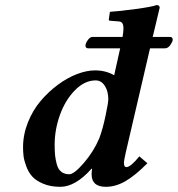

<svg xmlns="http://www.w3.org/2000/svg" viewBox="-20 -718 693 748"><path d="M401.9 -332Q401.9 -362.8 388.2 -383.8Q374.5 -404.8 353 -404.8Q309.6 -404.8 272 -366.5Q234.4 -328.1 213.6 -270.5Q192.9 -212.9 192.9 -153.8Q192.9 -129.4 194.6 -112.8Q196.3 -96.2 201.4 -77.4Q206.5 -58.6 218.8 -48.8Q231 -39.1 250 -39.1Q268.6 -39.1 306.9 -83.5Q345.2 -127.9 367.2 -180.2Q380.4 -215.8 391.1 -266.6Q401.9 -317.4 401.9 -332ZM457.5 -574.2Q460.9 -593.3 460.9 -606.9Q460.9 -622.6 455.8 -628.7Q450.7 -634.8 439.9 -634.8L409.2 -637.2Q403.8 -637.2 403.8 -642.1L408.2 -671.9Q445.8 -674.3 508.8 -682.9Q571.8 -691.4 589.8 -698.2Q602.1 -698.2 602.1 -688L577.1 -583L574.7 -574.2H642.1Q652.8 -574.2 652.8 -563Q652.8 -556.2 643.8 -543Q634.8 -529.8 623 -529.8H564.5L470.2 -125Q462.9 -93.3 462.9 -83Q462.9 -66.9 472.2 -66.9Q488.8 -66.9 522.9 -108.9L554.2 -82Q506.8 -34.2 468.8 -12.2Q430.7 9.8 392.1 9.8Q336.9 9.8 336.9 -39.1Q336.9 -50.3 338.9 -60.1L336.9 -61Q273.9 9.8 214.8 9.8Q176.8 9.8 148.4 -2.2Q120.1 -14.2 105.5 -30.5Q90.8 -46.9 82.3 -70.1Q73.7 -93.3 71.8 -109.6Q69.8 -126 69.8 -144Q69.8 -193.4 88.6 -240.7Q107.4 -288.1 137.7 -324Q168 -359.9 205.1 -387.5Q242.2 -415 280 -429.4Q317.9 -443.8 350.1 -443.8Q392.1 -443.8 424.8 -424.8L448.2 -529.8H323.2Q313 -529.8 313 -541Q313 -548.8 321.8 -561.5Q330.6 -574.2 340.8 -574.2Z"/></svg>

Font: Linux Libertine G
Style: Semibold Italic
Weight: 600
Italic angle: -11.5°
Designer: Philipp H. Poll
Foundry: Philipp H. Poll
Version: Version 5.1.1